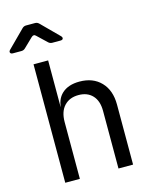

<svg xmlns="http://www.w3.org/2000/svg" viewBox="-165 -1054 903 1143"><g transform="rotate(-15 287.0 -482.5)"><path d="M92 0V-730H182V-550V-445H201L182 -424Q182 -489 221 -524.5Q260 -560 329 -560Q412 -560 461 -509Q510 -458 510 -370V0H420V-355Q420 -417 388.5 -450.5Q357 -484 303 -484Q247 -484 214.5 -449Q182 -414 182 -350V0ZM-9 -825Q-22 -825 -25.5 -833Q-29 -841 -20 -850L85 -955Q95 -965 109 -965H164Q178 -965 188 -955L293 -850Q302 -841 299.5 -833Q297 -825 283 -825H233Q219 -825 209 -835L151 -890Q138 -904 123 -889L67 -835Q57 -825 43 -825Z"/></g></svg>

Font: Pitagon Sans Mono
Style: Regular
Weight: 400
Monospace: yes
Designer: Travis Tran
Foundry: Pitagon
Version: Version 1.001;gftools[0.9.26]